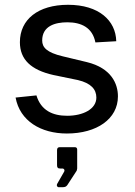

<svg xmlns="http://www.w3.org/2000/svg" viewBox="-20 -547 563 801"><path d="M259 10C384 10 472 -51 472 -145C472 -197 445 -263 342 -288L242 -312C174 -328 156 -350 156 -378C156 -438 209 -454 261 -454C319 -454 366 -432 378 -370L465 -375C463 -461 393 -527 264 -527C139 -527 63 -466 63 -371C63 -299 109 -255 203 -234L305 -213C360 -200 382 -174 382 -140C382 -92 327 -64 260 -64C200 -64 151 -86 132 -149L45 -140C63 -42 151 10 259 10ZM225 234H240C251 234 256 232 261 225L300 165C300 163 302 159 302 156V77C302 71 299 67 292 67H229C222 67 218 71 218 79V142C218 152 221 156 231 156H240C248 156 252 164 246 172L218 221C215 227 219 234 225 234Z"/></svg>

Font: United Sans Medium
Style: Regular
Weight: 500
Designer: Pablo Impallari, Rodrigo Fuenzalida (Modified by Dan O. Williams)
Version: Version 1.000;PS 001.000;hotconv 1.0.88;makeotf.lib2.5.64775